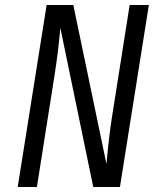

<svg xmlns="http://www.w3.org/2000/svg" viewBox="-20 -750 640 770"><path d="M51 0 167 -730H274L407 -92Q417 -205 429 -280L500 -730H577L461 0H354L222 -638Q213 -537 199 -450L128 0Z"/></svg>

Font: JetBrains Mono Semi Light
Style: Italic
Weight: 350
Italic angle: -9°
Monospace: yes
Designer: Philipp Nurullin, Konstantin Bulenkov
Foundry: JetBrains
Version: 2.002